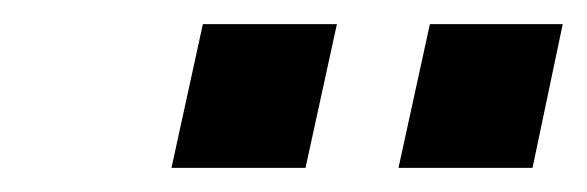

<svg xmlns="http://www.w3.org/2000/svg" viewBox="-20 -743 486 159"><path d="M122 -604 148 -723H259L233 -604ZM310 -604 336 -723H446L421 -604Z"/></svg>

Font: Raleway-v4020
Style: Bold Italic
Weight: 700
Italic angle: -12°
Designer: Matt McInerney, Pablo Impallari, Rodrigo Fuenzalida
Foundry: Matt McInerney, Pablo Impallari, Rodrigo Fuenzalida
Version: Version 4.020;PS 004.020;hotconv 1.0.88;makeotf.lib2.5.64775